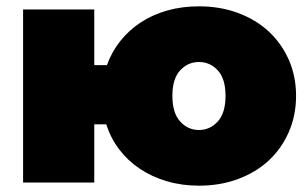

<svg xmlns="http://www.w3.org/2000/svg" viewBox="-20 -577 974 607"><path d="M609 -166Q644 -166 668.5 -193Q693 -220 693 -274Q693 -328 668.5 -354.5Q644 -381 609 -381Q574 -381 549.5 -354.5Q525 -328 525 -274Q525 -220 549.5 -193Q574 -166 609 -166ZM609 10Q555 10 507.5 -4Q460 -18 422 -43.5Q384 -69 357 -104.5Q330 -140 316 -184H278V0H53V-547H278V-371H318Q333 -413 360.5 -447.5Q388 -482 425.5 -506.5Q463 -531 509.5 -544Q556 -557 609 -557Q676 -557 732.5 -536Q789 -515 829.5 -477.5Q870 -440 893 -388Q916 -336 916 -274Q916 -212 893 -159.5Q870 -107 829.5 -69.5Q789 -32 732.5 -11Q676 10 609 10Z"/></svg>

Font: Montserrat-Alt1 Black
Style: Regular
Weight: 900
Designer: Differentunic
Foundry: Differentunic
Version: Version 7.222